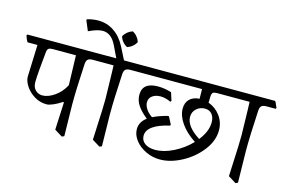

<svg xmlns="http://www.w3.org/2000/svg" viewBox="-121 -1032 1973 1306"><g transform="rotate(15 865.0 -379.5)"><path d="M524 -525H459Q434 -525 423.5 -515Q413 -505 412 -478Q402 -306 402 -198L406 27L390 34L335 0L344 -194L338 -196Q308 -176 279 -163.5Q250 -151 233 -151Q185 -151 145.5 -175.5Q106 -200 83.5 -235Q61 -270 61 -300L69 -525H-1Q-12 -542 -20 -569L-15 -576H505L510 -571L527 -533ZM340 -525H175Q156 -525 147.5 -518Q139 -511 137 -493Q132 -448 126 -377.5Q120 -307 120 -277Q120 -242 140 -222Q160 -202 189 -202Q229 -202 274 -233Q319 -264 346 -316Q344 -404 340 -525Z M789 -525H724Q699 -525 688.5 -515Q678 -505 677 -478Q667 -306 667 -198L671 27L655 34L600 0L604 -91Q611 -228 611 -291Q611 -319 607 -465L605 -525H506Q495 -542 487 -569L492 -576H770L775 -571L792 -533ZM620 -664 679 -548H624L572 -656Q536 -733 474 -733Q437 -733 376 -704L347 -773L348 -781Q390 -793 427 -793Q488 -793 538 -759.5Q588 -726 620 -664ZM723.2 -720.6Q714.1 -702.4 697.7 -688.8Q681.4 -675.1 661.4 -668.8Q643.2 -677.8 629.6 -694.2Q615.9 -710.6 609.6 -730.6Q618.7 -748.7 635 -762.4Q651.4 -776 671.4 -782.4Q689.6 -773.3 703.2 -756.9Q716.8 -740.6 723.2 -720.6Z M1296 -491 1295 -447Q1346 -429 1379 -384.5Q1412 -340 1412 -283Q1412 -210 1359.5 -141.5Q1307 -73 1227.5 -30.5Q1148 12 1074 12Q1021 12 974 -10.5Q927 -33 898.5 -70Q870 -107 870 -148Q870 -198 917 -233Q873 -268 849.5 -302.5Q826 -337 826 -378Q826 -465 936 -465Q980 -465 1030 -450L1048 -393L1042 -386Q1003 -404 969 -404Q935 -404 912 -387.5Q889 -371 889 -342Q889 -320 904 -296Q919 -272 949 -252Q987 -272 1053 -289L1059 -287L1085 -237L1083 -229Q926 -193 926 -116Q926 -83 952.5 -63Q979 -43 1026 -43Q1087 -43 1154.5 -77Q1222 -111 1274 -165Q1206 -210 1170.5 -262Q1135 -314 1135 -363Q1135 -406 1160.5 -430.5Q1186 -455 1229 -457L1228 -525H771Q760 -542 752 -569L757 -576H1463L1468 -571L1485 -533L1482 -525H1332Q1312 -525 1304.5 -518Q1297 -511 1296 -491ZM1282 -402Q1248 -402 1223 -379.5Q1198 -357 1198 -322Q1198 -255 1297 -192Q1350 -259 1350 -323Q1350 -359 1332 -380.5Q1314 -402 1282 -402Z M1747 -525H1682Q1657 -525 1646.5 -515Q1636 -505 1635 -478Q1625 -306 1625 -198L1629 27L1613 34L1558 0L1562 -91Q1569 -228 1569 -291Q1569 -319 1565 -465L1563 -525H1464Q1453 -542 1445 -569L1450 -576H1728L1733 -571L1750 -533Z"/></g></svg>

Font: Sahitya
Style: Regular
Weight: 400
Designer: Juan Pablo del Peral
Foundry: Juan Pablo del Peral (http://www.huertatipografica.com)
Version: Version 1.001;PS 001.000;hotconv 1.0.70;makeotf.lib2.5.58329